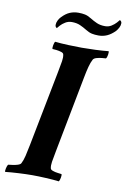

<svg xmlns="http://www.w3.org/2000/svg" viewBox="-100 -855 602 912"><g transform="rotate(10 201.0 -398.5)"><path d="M203 -801Q221 -801 235 -798Q249 -795 265 -785Q281 -775 298 -767.5Q315 -760 338 -760Q355 -760 368.5 -768.5Q382 -777 391 -787Q400 -797 403 -801Q405 -800 408.5 -796.5Q412 -793 412 -787Q412 -776 406.5 -765.5Q401 -755 394 -747Q375 -728 356 -719.5Q337 -711 315 -711Q297 -711 283 -714Q269 -717 253 -727Q237 -737 220 -744.5Q203 -752 180 -752Q163 -752 149 -743.5Q135 -735 126 -725Q117 -715 114 -711Q112 -712 109 -715.5Q106 -719 106 -725Q106 -736 111.5 -747Q117 -758 124 -765Q143 -785 162 -793Q181 -801 203 -801ZM247 -640Q276 -640 312.5 -641.5Q349 -643 376 -646Q378 -642 376 -628.5Q374 -615 369 -610Q363 -610 349.5 -608.5Q336 -607 324 -603.5Q312 -600 308 -593Q300 -578 294 -555.5Q288 -533 282 -501L213 -142Q212 -138 211.5 -134Q211 -130 210 -126Q205 -101 202 -82Q199 -63 202 -50Q203 -44 214 -40Q225 -36 238 -34.5Q251 -33 257 -32Q259 -27 256.5 -14Q254 -1 250 4Q225 1 187.5 -1Q150 -3 121 -3Q93 -3 55.5 -1Q18 1 -9 4Q-11 -1 -8 -14Q-5 -27 -1 -32Q5 -33 18.5 -34.5Q32 -36 44.5 -40Q57 -44 60 -50Q68 -65 73.5 -88Q79 -111 85 -142L155 -501Q156 -505 156.5 -509Q157 -513 158 -517Q163 -542 166 -561Q169 -580 166 -593Q165 -600 154 -603.5Q143 -607 130 -608.5Q117 -610 111 -610Q109 -615 111.5 -628.5Q114 -642 118 -646Q144 -643 181.5 -641.5Q219 -640 247 -640Z"/></g></svg>

Font: Amiri
Style: Bold Italic
Weight: 700
Italic angle: 10°
Designer: Khaled Hosny
Version: Version 0.113